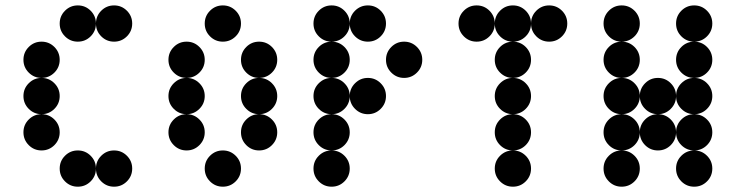

<svg xmlns="http://www.w3.org/2000/svg" viewBox="-20 -704 2774 724"><path d="M341.8 -615.2Q341.8 -586.9 321.8 -566.9Q301.8 -546.9 273.4 -546.9Q245.1 -546.9 225.1 -566.9Q205.1 -586.9 205.1 -615.2Q205.1 -643.6 225.1 -663.6Q245.1 -683.6 273.4 -683.6Q301.8 -683.6 321.8 -663.6Q341.8 -643.6 341.8 -615.2ZM478.5 -615.2Q478.5 -586.9 458.5 -566.9Q438.5 -546.9 410.2 -546.9Q381.8 -546.9 361.8 -566.9Q341.8 -586.9 341.8 -615.2Q341.8 -643.6 361.8 -663.6Q381.8 -683.6 410.2 -683.6Q438.5 -683.6 458.5 -663.6Q478.5 -643.6 478.5 -615.2ZM205.1 -478.5Q205.1 -450.2 185.1 -430.2Q165 -410.2 136.7 -410.2Q108.4 -410.2 88.4 -430.2Q68.4 -450.2 68.4 -478.5Q68.4 -506.8 88.4 -526.9Q108.4 -546.9 136.7 -546.9Q165 -546.9 185.1 -526.9Q205.1 -506.8 205.1 -478.5ZM205.1 -341.8Q205.1 -313.5 185.1 -293.5Q165 -273.4 136.7 -273.4Q108.4 -273.4 88.4 -293.5Q68.4 -313.5 68.4 -341.8Q68.4 -370.1 88.4 -390.1Q108.4 -410.2 136.7 -410.2Q165 -410.2 185.1 -390.1Q205.1 -370.1 205.1 -341.8ZM205.1 -205.1Q205.1 -176.8 185.1 -156.7Q165 -136.7 136.7 -136.7Q108.4 -136.7 88.4 -156.7Q68.4 -176.8 68.4 -205.1Q68.4 -233.4 88.4 -253.4Q108.4 -273.4 136.7 -273.4Q165 -273.4 185.1 -253.4Q205.1 -233.4 205.1 -205.1ZM341.8 -68.4Q341.8 -40 321.8 -20Q301.8 0 273.4 0Q245.1 0 225.1 -20Q205.1 -40 205.1 -68.4Q205.1 -96.7 225.1 -116.7Q245.1 -136.7 273.4 -136.7Q301.8 -136.7 321.8 -116.7Q341.8 -96.7 341.8 -68.4ZM478.5 -68.4Q478.5 -40 458.5 -20Q438.5 0 410.2 0Q381.8 0 361.8 -20Q341.8 -40 341.8 -68.4Q341.8 -96.7 361.8 -116.7Q381.8 -136.7 410.2 -136.7Q438.5 -136.7 458.5 -116.7Q478.5 -96.7 478.5 -68.4Z M888.7 -615.2Q888.7 -586.9 868.7 -566.9Q848.6 -546.9 820.3 -546.9Q792 -546.9 772 -566.9Q752 -586.9 752 -615.2Q752 -643.6 772 -663.6Q792 -683.6 820.3 -683.6Q848.6 -683.6 868.7 -663.6Q888.7 -643.6 888.7 -615.2ZM752 -478.5Q752 -450.2 731.9 -430.2Q711.9 -410.2 683.6 -410.2Q655.3 -410.2 635.3 -430.2Q615.2 -450.2 615.2 -478.5Q615.2 -506.8 635.3 -526.9Q655.3 -546.9 683.6 -546.9Q711.9 -546.9 731.9 -526.9Q752 -506.8 752 -478.5ZM1025.4 -478.5Q1025.4 -450.2 1005.4 -430.2Q985.4 -410.2 957 -410.2Q928.7 -410.2 908.7 -430.2Q888.7 -450.2 888.7 -478.5Q888.7 -506.8 908.7 -526.9Q928.7 -546.9 957 -546.9Q985.4 -546.9 1005.4 -526.9Q1025.4 -506.8 1025.4 -478.5ZM752 -341.8Q752 -313.5 731.9 -293.5Q711.9 -273.4 683.6 -273.4Q655.3 -273.4 635.3 -293.5Q615.2 -313.5 615.2 -341.8Q615.2 -370.1 635.3 -390.1Q655.3 -410.2 683.6 -410.2Q711.9 -410.2 731.9 -390.1Q752 -370.1 752 -341.8ZM1025.4 -341.8Q1025.4 -313.5 1005.4 -293.5Q985.4 -273.4 957 -273.4Q928.7 -273.4 908.7 -293.5Q888.7 -313.5 888.7 -341.8Q888.7 -370.1 908.7 -390.1Q928.7 -410.2 957 -410.2Q985.4 -410.2 1005.4 -390.1Q1025.4 -370.1 1025.4 -341.8ZM752 -205.1Q752 -176.8 731.9 -156.7Q711.9 -136.7 683.6 -136.7Q655.3 -136.7 635.3 -156.7Q615.2 -176.8 615.2 -205.1Q615.2 -233.4 635.3 -253.4Q655.3 -273.4 683.6 -273.4Q711.9 -273.4 731.9 -253.4Q752 -233.4 752 -205.1ZM1025.4 -205.1Q1025.4 -176.8 1005.4 -156.7Q985.4 -136.7 957 -136.7Q928.7 -136.7 908.7 -156.7Q888.7 -176.8 888.7 -205.1Q888.7 -233.4 908.7 -253.4Q928.7 -273.4 957 -273.4Q985.4 -273.4 1005.4 -253.4Q1025.4 -233.4 1025.4 -205.1ZM888.7 -68.4Q888.7 -40 868.7 -20Q848.6 0 820.3 0Q792 0 772 -20Q752 -40 752 -68.4Q752 -96.7 772 -116.7Q792 -136.7 820.3 -136.7Q848.6 -136.7 868.7 -116.7Q888.7 -96.7 888.7 -68.4Z M1298.8 -615.2Q1298.8 -586.9 1278.8 -566.9Q1258.8 -546.9 1230.5 -546.9Q1202.1 -546.9 1182.1 -566.9Q1162.1 -586.9 1162.1 -615.2Q1162.1 -643.6 1182.1 -663.6Q1202.1 -683.6 1230.5 -683.6Q1258.8 -683.6 1278.8 -663.6Q1298.8 -643.6 1298.8 -615.2ZM1435.5 -615.2Q1435.5 -586.9 1415.5 -566.9Q1395.5 -546.9 1367.2 -546.9Q1338.9 -546.9 1318.8 -566.9Q1298.8 -586.9 1298.8 -615.2Q1298.8 -643.6 1318.8 -663.6Q1338.9 -683.6 1367.2 -683.6Q1395.5 -683.6 1415.5 -663.6Q1435.5 -643.6 1435.5 -615.2ZM1298.8 -478.5Q1298.8 -450.2 1278.8 -430.2Q1258.8 -410.2 1230.5 -410.2Q1202.1 -410.2 1182.1 -430.2Q1162.1 -450.2 1162.1 -478.5Q1162.1 -506.8 1182.1 -526.9Q1202.1 -546.9 1230.5 -546.9Q1258.8 -546.9 1278.8 -526.9Q1298.8 -506.8 1298.8 -478.5ZM1572.3 -478.5Q1572.3 -450.2 1552.2 -430.2Q1532.2 -410.2 1503.9 -410.2Q1475.6 -410.2 1455.6 -430.2Q1435.5 -450.2 1435.5 -478.5Q1435.5 -506.8 1455.6 -526.9Q1475.6 -546.9 1503.9 -546.9Q1532.2 -546.9 1552.2 -526.9Q1572.3 -506.8 1572.3 -478.5ZM1298.8 -341.8Q1298.8 -313.5 1278.8 -293.5Q1258.8 -273.4 1230.5 -273.4Q1202.1 -273.4 1182.1 -293.5Q1162.1 -313.5 1162.1 -341.8Q1162.1 -370.1 1182.1 -390.1Q1202.1 -410.2 1230.5 -410.2Q1258.8 -410.2 1278.8 -390.1Q1298.8 -370.1 1298.8 -341.8ZM1435.5 -341.8Q1435.5 -313.5 1415.5 -293.5Q1395.5 -273.4 1367.2 -273.4Q1338.9 -273.4 1318.8 -293.5Q1298.8 -313.5 1298.8 -341.8Q1298.8 -370.1 1318.8 -390.1Q1338.9 -410.2 1367.2 -410.2Q1395.5 -410.2 1415.5 -390.1Q1435.5 -370.1 1435.5 -341.8ZM1298.8 -205.1Q1298.8 -176.8 1278.8 -156.7Q1258.8 -136.7 1230.5 -136.7Q1202.1 -136.7 1182.1 -156.7Q1162.1 -176.8 1162.1 -205.1Q1162.1 -233.4 1182.1 -253.4Q1202.1 -273.4 1230.5 -273.4Q1258.8 -273.4 1278.8 -253.4Q1298.8 -233.4 1298.8 -205.1ZM1298.8 -68.4Q1298.8 -40 1278.8 -20Q1258.8 0 1230.5 0Q1202.1 0 1182.1 -20Q1162.1 -40 1162.1 -68.4Q1162.1 -96.7 1182.1 -116.7Q1202.1 -136.7 1230.5 -136.7Q1258.8 -136.7 1278.8 -116.7Q1298.8 -96.7 1298.8 -68.4Z M1845.7 -615.2Q1845.7 -586.9 1825.7 -566.9Q1805.7 -546.9 1777.3 -546.9Q1749 -546.9 1729 -566.9Q1709 -586.9 1709 -615.2Q1709 -643.6 1729 -663.6Q1749 -683.6 1777.3 -683.6Q1805.7 -683.6 1825.7 -663.6Q1845.7 -643.6 1845.7 -615.2ZM1982.4 -615.2Q1982.4 -586.9 1962.4 -566.9Q1942.4 -546.9 1914.1 -546.9Q1885.7 -546.9 1865.7 -566.9Q1845.7 -586.9 1845.7 -615.2Q1845.7 -643.6 1865.7 -663.6Q1885.7 -683.6 1914.1 -683.6Q1942.4 -683.6 1962.4 -663.6Q1982.4 -643.6 1982.4 -615.2ZM2119.1 -615.2Q2119.1 -586.9 2099.1 -566.9Q2079.1 -546.9 2050.8 -546.9Q2022.5 -546.9 2002.4 -566.9Q1982.4 -586.9 1982.4 -615.2Q1982.4 -643.6 2002.4 -663.6Q2022.5 -683.6 2050.8 -683.6Q2079.1 -683.6 2099.1 -663.6Q2119.1 -643.6 2119.1 -615.2ZM1982.4 -478.5Q1982.4 -450.2 1962.4 -430.2Q1942.4 -410.2 1914.1 -410.2Q1885.7 -410.2 1865.7 -430.2Q1845.7 -450.2 1845.7 -478.5Q1845.7 -506.8 1865.7 -526.9Q1885.7 -546.9 1914.1 -546.9Q1942.4 -546.9 1962.4 -526.9Q1982.4 -506.8 1982.4 -478.5ZM1982.4 -341.8Q1982.4 -313.5 1962.4 -293.5Q1942.4 -273.4 1914.1 -273.4Q1885.7 -273.4 1865.7 -293.5Q1845.7 -313.5 1845.7 -341.8Q1845.7 -370.1 1865.7 -390.1Q1885.7 -410.2 1914.1 -410.2Q1942.4 -410.2 1962.4 -390.1Q1982.4 -370.1 1982.4 -341.8ZM1982.4 -205.1Q1982.4 -176.8 1962.4 -156.7Q1942.4 -136.7 1914.1 -136.7Q1885.7 -136.7 1865.7 -156.7Q1845.7 -176.8 1845.7 -205.1Q1845.7 -233.4 1865.7 -253.4Q1885.7 -273.4 1914.1 -273.4Q1942.4 -273.4 1962.4 -253.4Q1982.4 -233.4 1982.4 -205.1ZM1982.4 -68.4Q1982.4 -40 1962.4 -20Q1942.4 0 1914.1 0Q1885.7 0 1865.7 -20Q1845.7 -40 1845.7 -68.4Q1845.7 -96.7 1865.7 -116.7Q1885.7 -136.7 1914.1 -136.7Q1942.4 -136.7 1962.4 -116.7Q1982.4 -96.7 1982.4 -68.4Z M2392.6 -615.2Q2392.6 -586.9 2372.6 -566.9Q2352.5 -546.9 2324.2 -546.9Q2295.9 -546.9 2275.9 -566.9Q2255.9 -586.9 2255.9 -615.2Q2255.9 -643.6 2275.9 -663.6Q2295.9 -683.6 2324.2 -683.6Q2352.5 -683.6 2372.6 -663.6Q2392.6 -643.6 2392.6 -615.2ZM2666 -615.2Q2666 -586.9 2646 -566.9Q2626 -546.9 2597.7 -546.9Q2569.3 -546.9 2549.3 -566.9Q2529.3 -586.9 2529.3 -615.2Q2529.3 -643.6 2549.3 -663.6Q2569.3 -683.6 2597.7 -683.6Q2626 -683.6 2646 -663.6Q2666 -643.6 2666 -615.2ZM2392.6 -478.5Q2392.6 -450.2 2372.6 -430.2Q2352.5 -410.2 2324.2 -410.2Q2295.9 -410.2 2275.9 -430.2Q2255.9 -450.2 2255.9 -478.5Q2255.9 -506.8 2275.9 -526.9Q2295.9 -546.9 2324.2 -546.9Q2352.5 -546.9 2372.6 -526.9Q2392.6 -506.8 2392.6 -478.5ZM2666 -478.5Q2666 -450.2 2646 -430.2Q2626 -410.2 2597.7 -410.2Q2569.3 -410.2 2549.3 -430.2Q2529.3 -450.2 2529.3 -478.5Q2529.3 -506.8 2549.3 -526.9Q2569.3 -546.9 2597.7 -546.9Q2626 -546.9 2646 -526.9Q2666 -506.8 2666 -478.5ZM2392.6 -341.8Q2392.6 -313.5 2372.6 -293.5Q2352.5 -273.4 2324.2 -273.4Q2295.9 -273.4 2275.9 -293.5Q2255.9 -313.5 2255.9 -341.8Q2255.9 -370.1 2275.9 -390.1Q2295.9 -410.2 2324.2 -410.2Q2352.5 -410.2 2372.6 -390.1Q2392.6 -370.1 2392.6 -341.8ZM2529.3 -341.8Q2529.3 -313.5 2509.3 -293.5Q2489.3 -273.4 2460.9 -273.4Q2432.6 -273.4 2412.6 -293.5Q2392.6 -313.5 2392.6 -341.8Q2392.6 -370.1 2412.6 -390.1Q2432.6 -410.2 2460.9 -410.2Q2489.3 -410.2 2509.3 -390.1Q2529.3 -370.1 2529.3 -341.8ZM2666 -341.8Q2666 -313.5 2646 -293.5Q2626 -273.4 2597.7 -273.4Q2569.3 -273.4 2549.3 -293.5Q2529.3 -313.5 2529.3 -341.8Q2529.3 -370.1 2549.3 -390.1Q2569.3 -410.2 2597.7 -410.2Q2626 -410.2 2646 -390.1Q2666 -370.1 2666 -341.8ZM2392.6 -205.1Q2392.6 -176.8 2372.6 -156.7Q2352.5 -136.7 2324.2 -136.7Q2295.9 -136.7 2275.9 -156.7Q2255.9 -176.8 2255.9 -205.1Q2255.9 -233.4 2275.9 -253.4Q2295.9 -273.4 2324.2 -273.4Q2352.5 -273.4 2372.6 -253.4Q2392.6 -233.4 2392.6 -205.1ZM2529.3 -205.1Q2529.3 -176.8 2509.3 -156.7Q2489.3 -136.7 2460.9 -136.7Q2432.6 -136.7 2412.6 -156.7Q2392.6 -176.8 2392.6 -205.1Q2392.6 -233.4 2412.6 -253.4Q2432.6 -273.4 2460.9 -273.4Q2489.3 -273.4 2509.3 -253.4Q2529.3 -233.4 2529.3 -205.1ZM2666 -205.1Q2666 -176.8 2646 -156.7Q2626 -136.7 2597.7 -136.7Q2569.3 -136.7 2549.3 -156.7Q2529.3 -176.8 2529.3 -205.1Q2529.3 -233.4 2549.3 -253.4Q2569.3 -273.4 2597.7 -273.4Q2626 -273.4 2646 -253.4Q2666 -233.4 2666 -205.1ZM2392.6 -68.4Q2392.6 -40 2372.6 -20Q2352.5 0 2324.2 0Q2295.9 0 2275.9 -20Q2255.9 -40 2255.9 -68.4Q2255.9 -96.7 2275.9 -116.7Q2295.9 -136.7 2324.2 -136.7Q2352.5 -136.7 2372.6 -116.7Q2392.6 -96.7 2392.6 -68.4ZM2666 -68.4Q2666 -40 2646 -20Q2626 0 2597.7 0Q2569.3 0 2549.3 -20Q2529.3 -40 2529.3 -68.4Q2529.3 -96.7 2549.3 -116.7Q2569.3 -136.7 2597.7 -136.7Q2626 -136.7 2646 -116.7Q2666 -96.7 2666 -68.4Z"/></svg>

Font: DatDot
Style: Bold
Weight: 700
Designer: GGBot
Version: 1.00